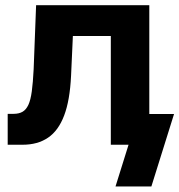

<svg xmlns="http://www.w3.org/2000/svg" viewBox="-20 -542 672 719"><path d="M8.8 0V-115.7H30.8Q50.8 -115.7 64.2 -123.3Q77.6 -130.9 86.2 -149.2Q94.7 -167.5 99.1 -200.2Q103.5 -232.9 106 -282.7L115.2 -522.5H539.1V0H395V-407.2H252.9L246.1 -257.8Q241.7 -166 220.2 -109.4Q198.7 -52.7 159.9 -26.4Q121.1 0 64.9 0ZM412.6 156.2 461.4 0H421.9V-115.2H631.8L546.9 156.2Z"/></svg>

Font: Inter 28pt
Style: Bold
Weight: 700
Designer: Rasmus Andersson
Foundry: rsms
Version: Version 4.001;git-66647c0bb